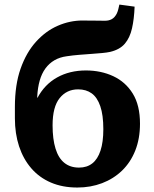

<svg xmlns="http://www.w3.org/2000/svg" viewBox="-20 -805 672 838"><path d="M317.5 13.5Q253 13.5 202.2 -8.2Q151.5 -30 116.5 -70.5Q81.5 -111 63.2 -166.5Q45 -222 45 -288.5V-338.5Q45 -435 70 -505.7Q95 -576.5 137.5 -623.2Q180 -670 232.5 -692.7Q285 -715.5 340.5 -715.5Q351.5 -715.5 363.5 -715.2Q375.5 -715 392.7 -715Q410 -715 436 -714.5Q454 -714 467.5 -721.2Q481 -728.5 490 -746.5Q494 -755 496.5 -765.5Q499 -776 501 -785L567.5 -776Q565.5 -722.5 556.2 -681.5Q547 -640.5 525 -614.5Q503 -588.5 460.5 -578.5Q447 -575.5 425.5 -573.5Q404 -571.5 378.5 -569.7Q353 -568 325.5 -565.7Q298 -563.5 271.5 -559.5Q241 -555.5 217.7 -542Q194.5 -528.5 178.2 -506.2Q162 -484 153.3 -453.2Q144.5 -422.5 142.5 -383.5L143 -377Q174.5 -436.5 229.3 -467Q284 -497.5 355 -497.5Q420.5 -497.5 474.3 -472.5Q528 -447.5 559.5 -396.5Q591 -345.5 591 -265Q591 -200 570.5 -148.2Q550 -96.5 512.8 -60.5Q475.5 -24.5 425.5 -5.5Q375.5 13.5 317.5 13.5ZM325 -73.5Q359.5 -73.5 383 -92Q406.5 -110.5 418.7 -147.8Q431 -185 431 -241Q431 -303 417.7 -341.5Q404.5 -380 380.2 -397.5Q356 -415 321 -415Q271 -415 240.3 -376.7Q209.5 -338.5 209.5 -258Q209.5 -198 222.3 -156.5Q235 -115 260.8 -94.3Q286.5 -73.5 325 -73.5Z"/></svg>

Font: Literata Variable Black
Style: Regular
Weight: 900
Designer: Latin by Veronika Burian and Jose Scaglione. Greek by Irene Vlachou. Cyrillic by Vera Evstafieva.
Foundry: TypeTogether
Version: Version 3.021